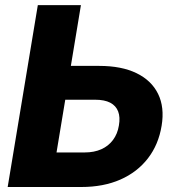

<svg xmlns="http://www.w3.org/2000/svg" viewBox="-20 -748 705 768"><path d="M199.2 -484.4H377Q466.3 -484.4 526.1 -455.3Q585.9 -426.3 612.3 -372.6Q638.7 -318.8 626.5 -245.1Q614.3 -169.9 571.8 -114.7Q529.3 -59.6 461.7 -29.8Q394 0 305.2 0H10.7L131.3 -727.5H303.7L206.1 -138.2H318.8Q356.4 -138.2 385 -150.9Q413.6 -163.6 431.9 -188Q450.2 -212.4 455.6 -246.1Q461.4 -279.3 452.6 -302.2Q443.8 -325.2 420.9 -337.2Q397.9 -349.1 360.4 -349.1H176.8Z"/></svg>

Font: Inter 16pt ExtraBold
Style: Italic
Weight: 800
Italic angle: -9.3988°
Version: Version 4.001;git-66647c0bb